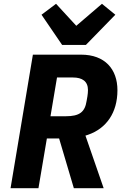

<svg xmlns="http://www.w3.org/2000/svg" viewBox="-20 -984 640 1004"><path d="M225.1 -259.9H289.1L366.1 0H522L426.8 -274.9L440 -279.1C535.9 -312.1 594.1 -394.2 594.1 -512.1C594.1 -622.9 528.1 -698.2 404.1 -698.2H152L35.2 0H181.1ZM197.1 -907 305 -748.9H429L583.1 -907L513.1 -964.1L378.9 -849.1L273.1 -964.1ZM244 -376.1 278.1 -578.8H361.2C410.2 -578.8 440 -558.9 440 -513.1C440 -502.8 438.9 -491.8 437.1 -480.1L432.9 -456C424 -398.1 396 -376.1 323.9 -376.1Z"/></svg>

Font: Margiela Mono Italic Bold It
Style: Regular
Weight: 700
Designer: Mike Abbink, Paul van der Laan, Pieter van Rosmalen
Foundry: Bold Monday
Version: Version 2.003 2021